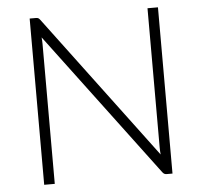

<svg xmlns="http://www.w3.org/2000/svg" viewBox="-51 -761 857 814"><g transform="rotate(-5 377.5 -354.0)"><path d="M130 -707.5Q137 -707.5 140.8 -705.8Q144.5 -704 149 -698L607.5 -85Q606 -100 606 -114V-707.5H650.5V0H626.5Q620 0 615.8 -2.2Q611.5 -4.5 607.5 -10L148 -623.5Q149.5 -608.5 149.5 -595.5V0H104.5V-707.5H130Z"/></g></svg>

Font: Lato Light
Style: Regular
Weight: 300
Designer: Lukasz Dziedzic
Foundry: tyPoland Lukasz Dziedzic
Version: Version 2.007; 2014-02-27